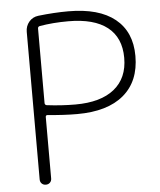

<svg xmlns="http://www.w3.org/2000/svg" viewBox="-53 -786 692 832"><g transform="rotate(-5 293.0 -370.0)"><path d="M138 -677V-353Q138 -345 146 -343Q210 -335 271 -335Q381 -335 440 -382.5Q499 -430 499 -518Q499 -606 441 -651.5Q383 -697 271 -697Q203 -697 146 -687Q138 -685 138 -677ZM88 -25V-667Q88 -692 103.5 -710.5Q119 -729 144 -732Q213 -740 275 -740Q408 -740 478 -683.5Q548 -627 548 -522Q548 -412 477.5 -352.5Q407 -293 275 -293Q218 -293 146 -300Q138 -300 138 -292V-25Q138 -14 131 -7Q124 0 113 0Q102 0 95 -7Q88 -14 88 -25Z"/></g></svg>

Font: Rounded Mplus 1c Light
Style: Regular
Weight: 300
Version: Version 1.059.20150529